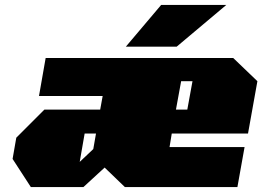

<svg xmlns="http://www.w3.org/2000/svg" viewBox="-20 -758 1063 778"><path d="M490 -569 633 -738H897L696 -569ZM105 0 31 -114 46 -200 160 -314H386L396 -369H138L165 -523H925L1023 -429L985 -217H676L667 -162H971L942 0H486L404 -79L318 0ZM693 -314H739L760 -429H714ZM303 -102 358 -154 369 -217H323Z"/></svg>

Font: Tomorrow Black
Style: Italic
Weight: 900
Italic angle: -10°
Designer: Tony de Marco, Monica Rizzolli
Foundry: Just in Type
Version: Version 2.002